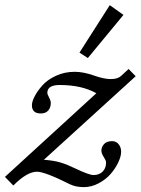

<svg xmlns="http://www.w3.org/2000/svg" viewBox="-66 -728 558 761"><path d="M282.2 -498 249 -519.5 369.1 -707.5 423.3 -668.9ZM414.1 -126.5Q414.1 -108.4 402.8 -84.5Q391.6 -60.5 372.6 -38.6Q353.5 -16.6 325 -1.5Q296.4 13.7 265.6 13.7Q234.4 13.7 210.4 2Q111.8 -47.4 80.6 -47.4Q41 -47.4 -13.2 7.3L-46.4 -26.9L315.9 -358.4Q258.3 -391.1 170.4 -391.1Q121.6 -391.1 121.6 -359.9Q121.6 -354.5 128.4 -341.8Q135.3 -329.1 135.3 -319.8Q135.3 -301.8 125.2 -290Q115.2 -278.3 95.7 -278.3Q60.5 -278.3 60.5 -311Q60.5 -325.2 71.5 -346.4Q82.5 -367.7 102.3 -389.9Q122.1 -412.1 156 -427.7Q189.9 -443.4 230 -443.4Q264.6 -443.4 306.2 -428.7Q345.7 -414.6 373 -414.6Q400.9 -414.6 414.1 -427.2L443.8 -454.6L471.7 -425.8L107.9 -94.7Q147.5 -91.8 173.6 -84Q199.7 -76.2 232.9 -60.1Q287.1 -34.2 304.7 -34.2Q327.1 -34.2 340.8 -47.9Q354.5 -61.5 354.5 -84Q354.5 -91.3 345.2 -105.7Q335.9 -120.1 335.9 -130.9Q335.9 -145 346.2 -156.7Q356.4 -168.5 378.4 -168.5Q394.5 -168.5 404.3 -156.2Q414.1 -144 414.1 -126.5Z"/></svg>

Font: Elstob
Style: Italic
Weight: 400
Italic angle: -20°
Designer: Peter S. Baker
Version: Version 1.015